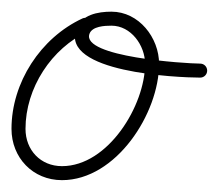

<svg xmlns="http://www.w3.org/2000/svg" viewBox="-22 -292 375 329"><path d="M119.3 -260.4C119.3 -260.4 119.3 -260.4 119.3 -260.4C47.5 -227.1 -2.3 -150.4 -2.3 -71.2C-2.3 -21.8 34.3 16.7 84.2 16.7C177.2 16.7 250.6 -98.2 250.6 -182.5C250.6 -227.5 215.9 -272 169 -272C145.8 -272 117.4 -266.9 108.7 -242C108.7 -242 108.7 -242 108.7 -242C108.7 -242 108.7 -242 108.7 -242C82.3 -168.1 280.3 -159.1 321 -159C327.6 -159 333 -164.3 333 -171C333 -177.6 327.7 -183 321 -183C295.4 -183.1 117.2 -194.4 131.3 -234C131.3 -234 131.3 -234 131.3 -234C131.3 -234 131.3 -234 131.3 -234C135.9 -247.1 157.6 -248 169 -248C202.5 -248 226.6 -214.2 226.6 -182.5C226.6 -111.7 163.5 -7.3 84.2 -7.3C47.5 -7.3 21.7 -34.9 21.7 -71.2C21.7 -141.1 66 -209.2 129.4 -238.6C135.4 -241.4 138 -248.5 135.3 -254.5C132.5 -260.5 125.3 -263.1 119.3 -260.4Z"/></svg>

Font: FRB American Cursive Guidelines Light
Style: Italic
Weight: 300
Italic angle: -25°
Version: Version 2.0;Modular Font Editor K font №1